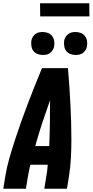

<svg xmlns="http://www.w3.org/2000/svg" viewBox="-20 -1150 565 1170"><path d="M0 0 12 -74Q21 -130 37 -185.5Q53 -241 71 -296.5Q89 -352 108.5 -407Q128 -462 149 -516.5Q170 -571 191.5 -626Q213 -681 236 -735H394Q399 -681 402.5 -626Q406 -571 409 -516.5Q412 -462 413.5 -407Q415 -352 415 -296.5Q415 -241 412 -185.5Q409 -130 400 -74L388 0H250L262 -74Q265 -92 267.5 -110Q270 -128 271 -146H165Q161 -128 157 -110Q153 -92 150 -74L138 0ZM195 -260H280Q283 -330 284 -399.5Q285 -469 285 -539Q260 -469 237 -399.5Q214 -330 195 -260ZM441 -815Q424 -815 408.5 -821Q393 -827 383.5 -839.5Q374 -852 371.5 -868.5Q369 -885 371 -902Q373 -914 379.5 -924.5Q386 -935 395.5 -942.5Q405 -950 417 -952.5Q429 -955 440 -955Q457 -955 472.5 -949Q488 -943 497.5 -930.5Q507 -918 510 -901.5Q513 -885 510 -868Q508 -856 501.5 -845.5Q495 -835 485.5 -827.5Q476 -820 464 -817.5Q452 -815 441 -815ZM241 -815Q224 -815 208.5 -821Q193 -827 183.5 -839.5Q174 -852 171.5 -868.5Q169 -885 171 -902Q173 -914 179.5 -924.5Q186 -935 195.5 -942.5Q205 -950 217 -952.5Q229 -955 240 -955Q257 -955 272.5 -949Q288 -943 297.5 -930.5Q307 -918 310 -901.5Q313 -885 310 -868Q308 -856 301.5 -845.5Q295 -835 285.5 -827.5Q276 -820 264 -817.5Q252 -815 241 -815ZM225 -1050 224 -1130H524L525 -1050Z"/></svg>

Font: Iosevka Curly Heavy
Style: Italic
Weight: 900
Italic angle: -9°
Monospace: yes
Designer: Belleve Invis
Foundry: Belleve Invis
Version: Version 22.1.2; ttfautohint (v1.8.4)